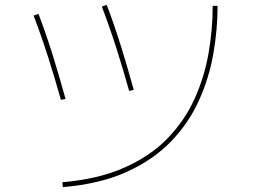

<svg xmlns="http://www.w3.org/2000/svg" viewBox="-20 -750 1040 788"><path d="M238 18 236 -2Q385 -15 491.5 -62.5Q598 -110 668 -182.5Q738 -255 778.5 -344.5Q819 -434 836 -532Q853 -630 853 -726H873Q873 -629 855.5 -529Q838 -429 796 -336.5Q754 -244 681.5 -169Q609 -94 500 -44.5Q391 5 238 18ZM230 -340Q206 -426 178.5 -512.5Q151 -599 118 -686L138 -693Q171 -606 198 -518.5Q225 -431 249 -344ZM510 -377Q486 -463 458.5 -549.5Q431 -636 398 -723L418 -730Q451 -643 478 -555.5Q505 -468 529 -381Z"/></svg>

Font: Murecho Thin Thin
Style: Regular
Weight: 250
Version: Version 1.010